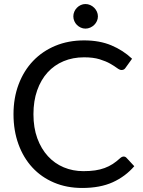

<svg xmlns="http://www.w3.org/2000/svg" viewBox="-20 -925 708 953"><path d="M594 -148Q602 -148 608 -141.5L646.5 -100Q602.5 -49 539.8 -20.5Q477 8 388 8Q311 8 248 -18.8Q185 -45.5 140.5 -93.8Q96 -142 71.5 -209.5Q47 -277 47 -358Q47 -439 72.5 -506.5Q98 -574 144.2 -622.5Q190.5 -671 255 -697.8Q319.5 -724.5 397.5 -724.5Q474 -724.5 532.5 -700Q591 -675.5 635.5 -633.5L603.5 -589Q600.5 -584 595.8 -580.8Q591 -577.5 583 -577.5Q574 -577.5 561 -587.2Q548 -597 527 -609Q506 -621 474.5 -630.8Q443 -640.5 397 -640.5Q341.5 -640.5 295.5 -621.2Q249.5 -602 216.2 -565.5Q183 -529 164.5 -476.5Q146 -424 146 -358Q146 -291 165.2 -238.5Q184.5 -186 217.8 -149.8Q251 -113.5 296.2 -94.5Q341.5 -75.5 394 -75.5Q426 -75.5 451.8 -79.2Q477.5 -83 499.2 -91Q521 -99 539.8 -111.2Q558.5 -123.5 577 -140.5Q585.5 -148 594 -148ZM466 -843.5Q466 -831.5 461 -820.5Q456 -809.5 447.5 -801.2Q439 -793 427.8 -788Q416.5 -783 404 -783Q392 -783 381 -788Q370 -793 361.8 -801.2Q353.5 -809.5 348.8 -820.5Q344 -831.5 344 -843.5Q344 -856 348.8 -867Q353.5 -878 361.8 -886.5Q370 -895 381 -900Q392 -905 404 -905Q416.5 -905 427.8 -900Q439 -895 447.5 -886.5Q456 -878 461 -867Q466 -856 466 -843.5Z"/></svg>

Font: Lato-Regular
Style: Regular
Weight: 400
Designer: Lukasz Dziedzic with Adam Twardoch and Botio Nikoltchev
Foundry: tyPoland Lukasz Dziedzic
Version: Version 2.015; 2015-08-06; http://www.latofonts.com/